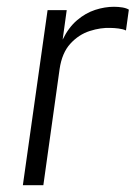

<svg xmlns="http://www.w3.org/2000/svg" viewBox="-20 -547 404 567"><path d="M47.5 0 120.5 -517H177L165 -430Q182.5 -466 207.5 -487.2Q232.5 -508.5 261 -517.8Q289.5 -527 316.5 -527Q329.5 -527 341.5 -525Q353.5 -523 360.5 -518.5L352 -457Q344 -461 330.2 -462.8Q316.5 -464.5 307.5 -464.5Q278 -466 245.2 -455.5Q212.5 -445 187.8 -418Q163 -391 156 -343L108 0Z"/></svg>

Font: Public Sans Thin ExtraLight
Style: Italic
Weight: 250
Italic angle: -8°
Version: Version 2.001